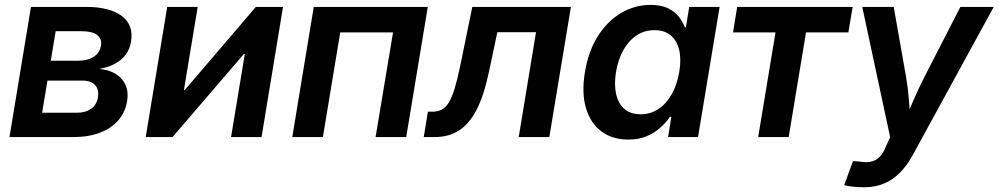

<svg xmlns="http://www.w3.org/2000/svg" viewBox="-20 -564 4109 790"><path d="M19 0 107.4 -535.6H334.5Q431.2 -535.6 481 -498.3Q530.8 -460.9 519 -392.1Q511.7 -347.2 477.8 -318.6Q443.8 -290 388.2 -280.3Q429.2 -276.9 457 -259.3Q484.9 -241.7 497.1 -213.1Q509.3 -184.6 502.9 -147.5Q495.6 -102.5 467 -69.3Q438.5 -36.1 391.4 -18.1Q344.2 0 281.2 0ZM153.3 -100.1H296.4Q331.1 -100.1 354.2 -116Q377.4 -131.8 382.8 -162.1Q388.2 -194.8 371.6 -213.6Q355 -232.4 318.4 -232.4H175.3ZM189 -314H300.8Q340.3 -314 365.5 -330.3Q390.6 -346.7 395.5 -376.5Q399.9 -404.8 379.4 -420.2Q358.9 -435.5 317.9 -435.5H209Z M1056.2 0H930.7L987.3 -341.8H983.4L689.9 0H579.6L668 -535.6H793.5L736.8 -194.3H740.7L1032.7 -535.6H1144.5Z M1740.2 -535.6 1651.4 0H1525.4L1597.2 -430.7H1379.9L1308.6 0H1182.6L1271 -535.6Z M1723.6 0 1740.7 -104.5H1760.3Q1781.7 -104.5 1797.9 -113Q1814 -121.6 1826.7 -142.3Q1839.4 -163.1 1850.6 -199.5Q1861.8 -235.8 1873.5 -292.5L1923.3 -535.6H2329.1L2240.2 0H2114.3L2185.5 -431.6H2026.4L1991.2 -265.6Q1971.2 -171.4 1941.2 -112.8Q1911.1 -54.2 1868.7 -27.1Q1826.2 0 1768.1 0Z M2565.4 10.3Q2500 10.3 2454.8 -23.2Q2409.7 -56.6 2391.1 -118.9Q2372.6 -181.2 2386.7 -267.6Q2401.4 -355 2440.9 -416.7Q2480.5 -478.5 2536.6 -511.2Q2592.8 -543.9 2656.7 -543.9Q2700.2 -543.9 2728.5 -530Q2756.8 -516.1 2773.2 -495.1Q2789.6 -474.1 2797.9 -451.7H2802.2L2815.9 -535.6H2940.9L2852.1 0H2729L2742.2 -83.5H2736.8Q2720.7 -60.1 2696.8 -38.6Q2672.9 -17.1 2640.4 -3.4Q2607.9 10.3 2565.4 10.3ZM2615.7 -93.8Q2656.7 -93.8 2689.5 -115.7Q2722.2 -137.7 2744.1 -176.8Q2766.1 -215.8 2774.9 -268.1Q2783.7 -320.3 2774.4 -358.9Q2765.1 -397.5 2739.5 -418.7Q2713.9 -439.9 2672.9 -439.9Q2631.3 -439.9 2598.9 -418.2Q2566.4 -396.5 2544.9 -357.9Q2523.4 -319.3 2514.6 -268.1Q2506.3 -216.3 2515.1 -177Q2523.9 -137.7 2549.3 -115.7Q2574.7 -93.8 2615.7 -93.8Z M3099.6 0 3170.9 -430.7H2996.1L3013.2 -535.6H3488.3L3470.7 -430.7H3296.4L3225.1 0Z M3453.6 197.8 3489.7 98.6 3519.5 101.1Q3543.9 105.5 3563.5 101.3Q3583 97.2 3598.4 82.3Q3613.8 67.4 3624.5 40L3642.6 0.5L3527.8 -535.6H3657.2L3708 -248.5Q3716.3 -199.2 3720 -149.9Q3723.6 -100.6 3729 -49.8H3694.8Q3716.8 -100.6 3738 -150.1Q3759.3 -199.7 3784.2 -248.5L3931.6 -535.6H4068.8L3734.9 75.2Q3711.9 117.2 3682.6 146.7Q3653.3 176.3 3616.9 191.4Q3580.6 206.5 3535.2 206.5Q3511.2 206.5 3489.7 204.1Q3468.3 201.7 3453.6 197.8Z"/></svg>

Font: Inter 20pt SemiBold
Style: Italic
Weight: 600
Italic angle: -9.3988°
Version: Version 4.001;git-66647c0bb